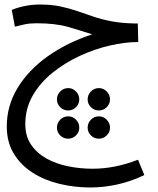

<svg xmlns="http://www.w3.org/2000/svg" viewBox="-20 -436 699 850"><path d="M380 394Q310 394 243.5 378Q177 362 124.5 328.5Q72 295 41 244Q10 193 10 124Q10 32 58 -47Q106 -126 191 -186.5Q276 -247 388 -284Q339 -300 282.5 -316.5Q226 -333 141 -333Q111 -333 88.5 -328Q66 -323 46 -318L32 -392Q58 -403 90.5 -409.5Q123 -416 156 -416Q208 -416 247.5 -407.5Q287 -399 322 -387Q357 -375 393.5 -362.5Q430 -350 475 -341.5Q520 -333 581 -332H590L592 -250Q534 -250 466.5 -234.5Q399 -219 333 -188.5Q267 -158 212.5 -114Q158 -70 125 -13Q92 44 92 114Q92 166 117 203.5Q142 241 184.5 265Q227 289 280.5 300Q334 311 390 311Q489 311 591 271L619 339Q561 367 500 380.5Q439 394 380 394ZM282 53Q261 53 246.5 38.5Q232 24 232 4Q232 -16 246.5 -31Q261 -46 282 -46Q302 -46 316.5 -31Q331 -16 331 4Q331 24 316.5 38.5Q302 53 282 53ZM418 53Q397 53 382.5 38.5Q368 24 368 4Q368 -16 382.5 -31Q397 -46 418 -46Q438 -46 452.5 -31Q467 -16 467 4Q467 24 452.5 38.5Q438 53 418 53ZM282 178Q261 178 246.5 163.5Q232 149 232 129Q232 109 246.5 94Q261 79 282 79Q302 79 316.5 94Q331 109 331 129Q331 149 316.5 163.5Q302 178 282 178ZM418 178Q397 178 382.5 163.5Q368 149 368 129Q368 109 382.5 94Q397 79 418 79Q438 79 452.5 94Q467 109 467 129Q467 149 452.5 163.5Q438 178 418 178Z"/></svg>

Font: Noto Sans Living
Style: Regular
Weight: 400
Designer: Monotype Design Team
Foundry: Monotype Imaging Inc.
Version: Version 2.013; ttfautohint (v1.8.4.7-5d5b)